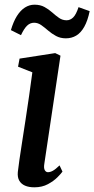

<svg xmlns="http://www.w3.org/2000/svg" viewBox="-20 -789 402 819"><path d="M126.5 10Q103 10 86.5 2.8Q70 -4.5 62 -18.8Q54 -33 56 -55Q58 -74.5 63 -108.5Q68 -142.5 74.8 -186.2Q81.5 -230 89.2 -279.5Q97 -329 104.2 -380.5Q111.5 -432 118 -480.5L57 -504.5L63.5 -539L215.5 -562.5L238 -551.5L169 -90Q166 -72 171 -63.2Q176 -54.5 184.5 -54.5Q194.5 -54.5 205.8 -60.8Q217 -67 234 -83.5L246.5 -57Q241 -49 225.2 -33Q209.5 -17 184.5 -3.5Q159.5 10 126.5 10ZM26.5 -660.5Q37 -696.5 52.2 -720.8Q67.5 -745 86.5 -757Q105.5 -769 127 -769Q152 -769 170 -759Q188 -749 202.8 -735.8Q217.5 -722.5 232 -712.5Q246.5 -702.5 264 -702.5Q279.5 -702.5 292 -714.5Q304.5 -726.5 315 -758.5L362.5 -741.5Q354 -700.5 339.5 -674.8Q325 -649 305.2 -637.2Q285.5 -625.5 261 -625.5Q237.5 -625.5 219 -635.5Q200.5 -645.5 185.2 -658.8Q170 -672 155.8 -682Q141.5 -692 125.5 -692Q108.5 -692 95.5 -679.5Q82.5 -667 69.5 -639Z"/></svg>

Font: Merriweather 28pt Medium
Style: Italic
Weight: 500
Italic angle: -7.8°
Version: Version 2.101